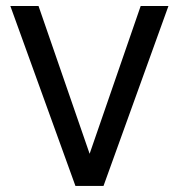

<svg xmlns="http://www.w3.org/2000/svg" viewBox="-20 -615 591 635"><path d="M445.3 -595.2 276.4 -106.4 107.4 -595.2H14.2L229.5 0H322.3L537.1 -595.2Z"/></svg>

Font: Now Medium
Style: Regular
Weight: 500
Designer: Alfredo Marco Pradil
Foundry: Alfredo Marco Pradil
Version: Version 1.200;hotconv 1.0.109;makeotfexe 2.5.65596